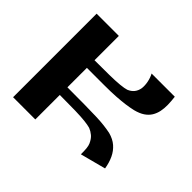

<svg xmlns="http://www.w3.org/2000/svg" viewBox="-118 -660 837 837"><g transform="rotate(-45 300.0 -241.5)"><path d="M105 10 74 -108Q98 -108 111.5 -109.5Q125 -111 134 -115Q154 -124 164.5 -136.5Q175 -149 181 -164Q185 -178 187.5 -200Q190 -222 191 -259.5Q192 -297 192 -356H41V-493H556V-356H406Q406 -304 406.5 -265.5Q407 -227 409.5 -201.5Q412 -176 416 -164Q423 -147 435.5 -137Q448 -127 466 -124Q484 -122 504 -126Q524 -130 541 -139V4Q517 7 495 7.5Q473 8 454 4Q435 0 419.5 -9.5Q404 -19 392.5 -36Q381 -53 374 -80Q369 -102 366 -124.5Q363 -147 361 -177Q359 -207 359 -250.5Q359 -294 359 -356H239Q239 -292 238.5 -249.5Q238 -207 237 -178Q236 -149 233.5 -128Q231 -107 227 -87Q219 -57 202 -37.5Q185 -18 160.5 -6.5Q136 5 105 10Z"/></g></svg>

Font: Ojuju
Style: Bold
Weight: 700
Designer: Chisaokwu Joboson, Mirko Velimirovic
Foundry: Udi Foundry
Version: Version 1.000